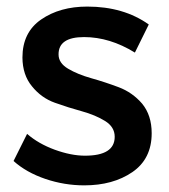

<svg xmlns="http://www.w3.org/2000/svg" viewBox="-20 -557 510 581"><path d="M237.3 -85.9Q327.1 -85.9 327.1 -143.1Q327.1 -172.9 297.9 -190.9Q268.6 -209 228 -220.2Q187 -231.4 146 -246.1Q105 -260.7 76.7 -295.9Q48.3 -330.1 47.9 -382.8Q47.9 -459 104.5 -498Q161.1 -537.1 244.1 -537.1Q354 -537.1 430.2 -482.9L388.2 -397.9Q312 -444.8 234.4 -444.8Q156.7 -444.8 157.2 -392.1Q157.2 -366.2 186 -349.1Q214.8 -332 256.3 -320.3Q297.9 -308.6 339.4 -293Q380.9 -277.3 410.2 -243.2Q439 -208 439 -153.8Q439 -76.2 380.4 -36.1Q321.8 3.9 234.9 3.9Q174.8 3.9 117.2 -15.6Q59.6 -35.2 21 -69.8L62 -151.9Q96.2 -122.1 145.5 -104Q195.3 -85.9 237.3 -85.9Z"/></svg>

Font: TruenoRg
Style: Book
Weight: 400
Designer: Julieta Ulanovsky
Foundry: Julieta Ulanovsky
Version: Version 3.001b